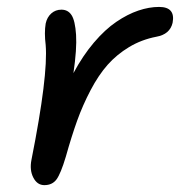

<svg xmlns="http://www.w3.org/2000/svg" viewBox="-20 -522 519 554"><path d="M107.9 12.2Q87.4 12.2 76.2 -9.5Q64.9 -31.2 70.8 -61Q119.1 -304.2 111.8 -392.1Q107.4 -427.7 111.8 -454.1Q115.7 -472.2 127.9 -483.2Q140.1 -494.1 157.2 -494.1Q176.3 -494.1 186.5 -478.3Q196.8 -462.4 199.5 -421.6Q202.1 -380.9 191.9 -311Q218.8 -361.3 251 -399.2Q283.2 -437 315.7 -459Q348.1 -481 379.2 -491.5Q410.2 -502 439 -502Q486.8 -502 478 -456.1Q470.2 -422.9 431.2 -416Q388.2 -407.7 352.5 -386.2Q316.9 -364.7 290.5 -335Q264.2 -305.2 241.5 -262Q218.8 -218.8 202.6 -173.8Q186.5 -128.9 169.9 -69.8Q155.3 -21 143.1 -4.4Q130.9 12.2 107.9 12.2Z"/></svg>

Font: Shantell Sans Normal
Style: Italic
Weight: 400
Italic angle: -11.31°
Designer: Stephen Nixon, Anya Danilova, Shantell Martin
Foundry: Arrow Type
Version: Version 1.006;[559af2be0]